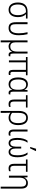

<svg xmlns="http://www.w3.org/2000/svg" viewBox="2200 -3014 1051 5490"><g transform="rotate(90 2725.0 -269.5)"><path d="M259 10C395 10 470 -97 470 -255C470 -352 447 -432 383 -486H510V-532H309C142 -532 52 -440 52 -256C52 -94 126 10 259 10ZM261 -38C156 -38 109 -126 109 -256C109 -410 173 -486 303 -486H329C394 -430 414 -348 414 -256C414 -124 364 -38 261 -38Z M784 10C916 10 988 -86 988 -284C988 -378 978 -446 958 -532H902C923 -449 932 -369 932 -284C932 -120 882 -39 788 -39C696 -39 672 -91 672 -206V-532H616V-202C616 -59 658 10 784 10Z M1136 236H1191V40C1191 8 1190 -22 1188 -49H1191C1213 -12 1252 10 1311 10C1389 10 1431 -34 1456 -87H1460C1468 -17 1493 10 1545 10C1562 10 1580 5 1589 1V-44C1580 -40 1567 -38 1556 -38C1527 -38 1512 -59 1512 -122V-532H1456V-242C1456 -109 1413 -39 1312 -39C1230 -39 1191 -89 1191 -185V-532H1136Z M2073 9C2097 9 2116 4 2125 0V-47C2116 -43 2103 -40 2087 -40C2051 -40 2035 -61 2035 -113V-486H2132V-532H1611V-486H1707V0H1763V-486H1979V-107C1979 -30 2011 9 2073 9Z M2390 10C2471 10 2520 -35 2545 -91H2550C2556 -18 2582 10 2635 10C2652 10 2671 5 2680 1V-44C2671 -40 2658 -38 2647 -38C2618 -38 2602 -59 2602 -122V-532H2557L2549 -445H2546C2518 -506 2466 -542 2392 -542C2272 -542 2195 -446 2195 -263C2195 -84 2267 10 2390 10ZM2400 -39C2303 -39 2253 -114 2253 -263C2253 -410 2303 -493 2399 -493C2501 -493 2547 -420 2547 -281V-251C2547 -110 2498 -39 2400 -39Z M2957 10C2988 10 3020 4 3037 -3V-49C3017 -42 2990 -38 2966 -38C2905 -38 2883 -74 2883 -156V-486H3055V-532H2702V-486H2827V-150C2827 -38 2869 10 2957 10Z M3152 236H3207V84C3207 40 3207 0 3204 -39H3208C3242 -10 3290 10 3349 10C3478 10 3558 -93 3558 -261C3558 -450 3480 -542 3350 -542C3220 -542 3152 -448 3152 -277ZM3348 -39C3294 -39 3242 -58 3208 -91V-274C3208 -415 3251 -493 3349 -493C3447 -493 3501 -420 3501 -261C3501 -113 3445 -39 3348 -39Z M3800 10C3825 10 3843 6 3858 0V-49C3842 -42 3825 -39 3806 -39C3763 -39 3741 -68 3741 -131V-532H3685V-129C3685 -35 3728 10 3800 10Z M4185 -606H4223L4300 -767V-775H4234L4185 -616ZM4075 10C4137 10 4185 -28 4199 -98H4202C4216 -27 4263 10 4325 10C4428 10 4476 -81 4477 -242C4478 -369 4446 -470 4397 -532H4340C4395 -465 4422 -362 4421 -241C4420 -105 4391 -39 4322 -39C4267 -39 4227 -88 4227 -196V-351H4174V-196C4174 -92 4135 -39 4078 -39C4011 -39 3981 -101 3980 -242C3980 -364 4008 -467 4061 -532H4004C3957 -472 3924 -370 3924 -242C3925 -77 3972 10 4075 10Z M4795 10C4826 10 4858 4 4875 -3V-49C4855 -42 4828 -38 4804 -38C4743 -38 4721 -74 4721 -156V-486H4893V-532H4540V-486H4665V-150C4665 -38 4707 10 4795 10Z M5318 236H5373V-356C5373 -483 5318 -542 5215 -542C5135 -542 5085 -497 5060 -440H5056L5049 -532H5004V0H5060V-293C5060 -428 5111 -493 5206 -493C5279 -493 5318 -448 5318 -349Z"/></g></svg>

Font: Noto Sans SemiCondensed Light
Style: Regular
Weight: 300
Width: 4
Designer: Monotype Design Team
Foundry: Monotype Imaging Inc.
Version: Version 2.013